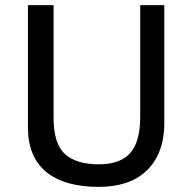

<svg xmlns="http://www.w3.org/2000/svg" viewBox="-20 -720 750 749"><path d="M527 -700H621V-243Q621 -178 602.5 -131Q584 -84 550 -52.5Q516 -21 469.5 -6Q423 9 366 9Q231 9 160 -49.5Q89 -108 89 -223V-700H189V-261Q189 -159 233.5 -119Q278 -79 365 -79Q449 -79 488 -123Q527 -167 527 -264Z"/></svg>

Font: PT Sans Caption
Style: Regular
Weight: 400
Designer: A.Korolkova, O.Umpeleva, V.Yefimov
Foundry: ParaType Ltd
Version: Version 2.004W OFL